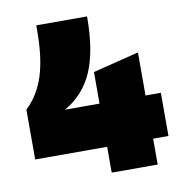

<svg xmlns="http://www.w3.org/2000/svg" viewBox="-75 -720 742 789"><g transform="rotate(-10 296.0 -325.0)"><path d="M27.8 -315.9Q80.1 -365.2 104 -439.9Q127.9 -514.6 127.9 -629.9V-649.9H339.8Q339.8 -506.8 302.7 -420.7Q265.6 -334.5 184.1 -288.1H328.1V-419.9L520 -467.8V-288.1H584V-107.9H520V0H328.1V-107.9H27.8Z"/></g></svg>

Font: Apfel Grotezk Satt
Style: Regular
Weight: 900
Designer: Luigi Gorlero
Foundry: © 2023, Luigi Gorlero & Collletttivo
Version: Version 2.000;Glyphs 3.2 (3217)